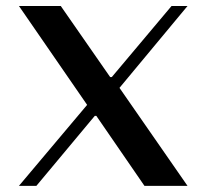

<svg xmlns="http://www.w3.org/2000/svg" viewBox="-20 -603 665 623"><path d="M98.1 0H41.5L262.7 -262.7L41.5 -583.5H177.2L337.4 -353H342.8L536.6 -583.5H588.4L367.7 -317.9L588.4 0H448.7L292.5 -227.1H287.6Z"/></svg>

Font: Resagnicto
Style: Bold
Weight: 700
Version: Version 0.9991